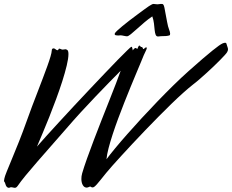

<svg xmlns="http://www.w3.org/2000/svg" viewBox="-40 -919 1155 956"><path d="M688 -683.1Q690.9 -683.1 690.9 -680.2Q690.9 -675.3 685.8 -665.3Q680.7 -655.3 675.8 -644Q671.4 -632.8 661.6 -609.4Q651.9 -585.9 638.7 -554.7Q625.5 -523.4 610.1 -485.8Q594.7 -448.2 578.9 -408.2Q563 -368.2 548.1 -327.9Q533.2 -287.6 521 -250.2Q508.8 -212.9 500.5 -180.9Q492.2 -148.9 490.2 -126Q506.3 -147.9 533 -180.2Q559.6 -212.4 593 -250.2Q626.5 -288.1 665 -330.1Q703.6 -372.1 743.4 -413.3Q783.2 -454.6 823 -493.7Q862.8 -532.7 898.9 -564.9Q939.5 -601.1 968.5 -626Q997.6 -650.9 1017.6 -667Q1037.6 -683.1 1049.8 -691.7Q1062 -700.2 1068.8 -703.1Q1076.7 -706.1 1081.1 -706.1Q1086.4 -706.1 1087.4 -701.9Q1088.4 -697.8 1090.8 -690.9Q1092.3 -685.5 1093.8 -681.6Q1095.2 -677.7 1095.2 -672.9Q1095.2 -669.9 1094.2 -666.7Q1093.3 -663.6 1090.8 -659.2Q1088.4 -654.8 1079.1 -644.5Q1069.8 -634.3 1055.9 -620.1Q1042 -606 1024.7 -589.4Q1007.3 -572.8 989.3 -556.4Q971.2 -540 953.6 -524.7Q936 -509.3 920.9 -498Q900.4 -481.9 873 -457.5Q845.7 -433.1 814.7 -403.1Q783.7 -373 750.5 -339.4Q717.3 -305.7 684.3 -271.5Q651.4 -237.3 620.6 -204.3Q589.8 -171.4 564 -143.1Q538.1 -114.7 518.6 -92.8Q499 -70.8 488.8 -58.1Q471.7 -37.1 460.7 -23.2Q449.7 -9.3 442.1 -1Q434.6 7.3 429.9 10.7Q425.3 14.2 420.9 14.2Q418.5 14.2 417 13.7Q415.5 13.2 414.1 12.2Q412.6 11.2 411.1 10.5Q409.7 9.8 408.2 9.8Q396.5 15.1 392.1 15.1Q379.4 15.1 372.3 2.7Q365.2 -9.8 365.2 -27.8Q365.2 -34.7 366 -41.5Q366.7 -48.3 369.1 -56.2Q377.9 -86.4 393.1 -129.2Q408.2 -171.9 426.8 -220.5Q445.3 -269 465.3 -320.1Q485.4 -371.1 503.9 -417.7Q522.5 -464.4 537.4 -503.4Q552.2 -542.5 561 -566.9Q536.6 -542.5 503.9 -509Q471.2 -475.6 435.1 -437.7Q398.9 -399.9 361.8 -359.4Q324.7 -318.8 292 -280.8Q252.4 -235.4 214.8 -192.6Q177.2 -149.9 145 -112.8Q112.8 -75.7 87.6 -45.2Q62.5 -14.6 47.9 6.8Q43.9 12.2 40.5 14.2Q37.1 16.1 34.2 16.1Q29.3 16.1 24.9 14.6Q20.5 13.2 16.1 13.2Q12.2 13.2 9.5 14.6Q6.8 16.1 3.9 16.1Q-1.5 16.1 -6.1 11.5Q-10.7 6.8 -13.2 -2.9Q-14.2 -7.3 -15.4 -9.5Q-16.6 -11.7 -17.6 -12.9Q-18.6 -14.2 -19.3 -15.4Q-20 -16.6 -20 -19L-18.1 -30.8Q-16.6 -39.6 -6.3 -65.2Q3.9 -90.8 19.8 -128.7Q35.6 -166.5 54.7 -214.4Q73.7 -262.2 92.8 -315.9Q105.5 -352.1 119.6 -389.2Q133.8 -426.3 147.5 -461.9Q161.1 -497.6 173.6 -530.3Q186 -563 195.8 -590.1Q205.6 -617.2 211.4 -637.2Q217.3 -657.2 217.8 -668Q217.8 -673.3 220.5 -675.8Q223.1 -678.2 226.1 -678.2Q231.9 -678.2 236.8 -673.6Q241.7 -668.9 246.1 -668.9Q250 -668.9 251 -672.9Q252 -676.8 255.9 -676.8Q257.3 -676.8 258.5 -676.3Q259.8 -675.8 262.2 -674.8Q268.1 -671.9 272 -671.9Q276.4 -671.9 279.8 -672.9Q283.2 -673.8 287.1 -673.8Q296.9 -670.9 298.8 -665Q300.8 -659.2 300.8 -649.9Q300.8 -627.9 292.2 -592.5Q283.7 -557.1 270.3 -514.9Q256.8 -472.7 239.7 -426.3Q222.7 -379.9 205.1 -335.9Q187.5 -292 171.4 -253.7Q155.3 -215.3 144 -189Q161.1 -209 189.9 -240.7Q218.8 -272.5 253.9 -310.8Q289.1 -349.1 328.6 -391.6Q368.2 -434.1 407.2 -475.3Q446.3 -516.6 482.2 -554.4Q518.1 -592.3 546.4 -621.1Q574.7 -649.9 592.8 -667.5Q610.8 -685.1 613.8 -686H615.2Q616.7 -686 618.4 -681.2Q620.1 -676.3 621.1 -668Q628.9 -680.2 636.2 -680.2Q637.7 -680.2 639.6 -678Q641.6 -675.8 643.1 -675.8Q644 -675.8 644.8 -677Q645.5 -678.2 647 -683.1Q649.4 -688.5 650.9 -690.2Q652.3 -691.9 653.8 -691.9Q657.7 -691.9 659.2 -688Q660.6 -685.5 661.6 -685.3Q662.6 -685.1 664.1 -685.1Q667 -685.1 668.5 -683.3Q669.9 -681.6 670.9 -680.2Q671.9 -674.8 672.9 -674.8Q676.8 -674.8 680.4 -679Q684.1 -683.1 688 -683.1ZM701.2 -888.2Q706.5 -891.1 713.1 -895.3Q719.7 -899.4 724.1 -899.4Q726.6 -899.4 734.1 -898.4Q741.7 -897.5 744.1 -897.5Q745.6 -897.5 752.2 -898.4Q758.8 -899.4 760.3 -899.4Q761.2 -899.4 766.1 -899.2Q771 -898.9 772 -897.5Q774.9 -893.1 776.1 -890.6Q777.3 -888.2 778.8 -880.4Q780.3 -872.6 783.2 -856.7Q786.1 -840.8 792 -810.1Q796.4 -785.6 801.8 -772.5Q807.1 -759.3 807.1 -751.5Q807.1 -747.1 806.2 -745.1Q805.7 -743.7 802.2 -742.4Q798.8 -741.2 793.9 -740.5Q789.1 -739.7 784.4 -739.5Q779.8 -739.3 776.9 -739.3Q768.6 -739.3 761.2 -738.8Q753.9 -738.3 747.1 -737.3Q738.3 -737.3 734.9 -746.3Q731.4 -755.4 730 -769.8Q728.5 -784.2 726.6 -802Q724.6 -819.8 718.3 -837.4Q699.2 -824.7 679.4 -807.9Q659.7 -791 642.3 -775.4Q625 -759.8 611.8 -749Q598.6 -738.3 592.3 -738.3Q590.3 -738.3 586.9 -738.8Q583.5 -739.3 580.1 -740Q576.7 -740.7 573.5 -741.2Q570.3 -741.7 568.8 -742.2Q567.4 -742.2 564.9 -742.7Q562.5 -743.2 561 -743.2Q558.1 -743.2 554.7 -742.7Q551.3 -742.2 547.9 -742.2Q542 -742.2 536.6 -743.4Q531.2 -744.6 531.2 -749Q531.2 -750 531.2 -751.2Q531.2 -752.4 532.2 -753.4Q533.7 -757.3 543.9 -766.8Q554.2 -776.4 569.8 -789.3Q585.4 -802.2 604.2 -816.7Q623 -831.1 641.4 -844.7Q659.7 -858.4 675.5 -869.9Q691.4 -881.3 701.2 -888.2Z"/></svg>

Font: Oregano
Style: Italic
Weight: 400
Italic angle: -12°
Designer: Astigmatic (AOETI)
Foundry: Astigmatic (AOETI)
Version: Version 1.000